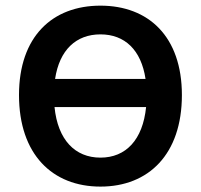

<svg xmlns="http://www.w3.org/2000/svg" viewBox="-20 -655 718 686"><path d="M338.9 -634.8C167 -634.8 47.9 -524.4 47.9 -315.4C47.9 -103.5 167 11.7 338.9 11.7C510.7 11.7 629.9 -103.5 629.9 -315.4C629.9 -524.4 510.7 -634.8 338.9 -634.8ZM338.9 -532.2C425.8 -532.2 484.4 -476.6 500 -373H176.8C192.4 -476.6 252 -532.2 338.9 -532.2ZM338.9 -91.8C248 -91.8 186.5 -155.3 174.8 -272.5H502C490.2 -155.3 429.7 -91.8 338.9 -91.8Z"/></svg>

Font: Ed Sans Neue SemiBold
Style: Regular
Weight: 600
Designer: Stephen Hutchings
Version: Version 1.004;PS 001.004;hotconv 1.0.88;makeotf.lib2.5.64775